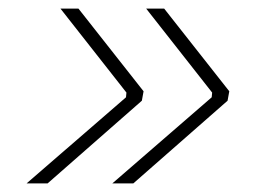

<svg xmlns="http://www.w3.org/2000/svg" viewBox="-20 -498 618 448"><path d="M363 -478H321L475 -282L474 -271L242 -70H291L511 -263L515 -285ZM163 -478H121L275 -282L274 -271L42 -70H91L311 -263L315 -285Z"/></svg>

Font: Fixel Display 20240404 ExLight
Style: Italic
Weight: 200
Italic angle: -10°
Designer: AlfaBravo + MacPaw
Foundry: Kyrylo Tkachov, Marchela Mozhyna, Serhii Makarenko, Maria Weinstein, Zakhar Kryvoshyya
Version: Version 1.211;Glyphs 3.2 (3225)